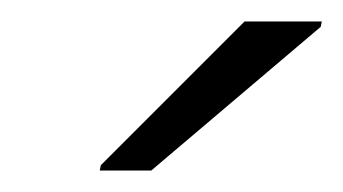

<svg xmlns="http://www.w3.org/2000/svg" viewBox="-20 -758 320 179"><path d="M73 -599 74 -604 208 -738H280L279 -733L121 -599Z"/></svg>

Font: Saira Light
Style: Italic
Weight: 300
Italic angle: -12°
Designer: Hector Gatti with collaboration of the Omnibus-Type team
Foundry: Omnibus-Type
Version: Version 1.100; ttfautohint (v1.8.3)